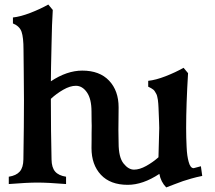

<svg xmlns="http://www.w3.org/2000/svg" viewBox="-20 -797 932 833"><path d="M200.7 -361.3Q200.7 -227.5 203.6 -105.5Q204.1 -70.3 219.2 -52.7Q234.4 -35.2 266.6 -30.3V1.5Q187.5 -4.9 142.6 -4.9Q97.2 -4.9 18.1 1.5V-30.3Q50.3 -35.2 65.7 -52.7Q81.1 -70.3 81.5 -105.5Q84 -257.8 84 -361.3Q84 -413.6 83 -486.8Q82 -560.1 82 -580.6Q82 -634.8 73.5 -659.2Q64.9 -683.6 36.1 -695.3V-721.2Q68.8 -724.6 111.8 -741.2Q154.8 -757.8 189.5 -777.3L209 -753.9Q205.1 -694.8 203.6 -604Q200.7 -483.9 200.7 -444.3Q270.5 -490.7 336.9 -490.7Q412.1 -490.7 453.4 -447Q494.6 -403.3 494.6 -331.5Q494.6 -305.2 494.1 -275.1Q493.7 -245.1 493.7 -233.4Q493.7 -226.6 494.1 -208Q494.6 -189.5 494.6 -176.3Q494.6 -114.7 515.9 -87.9Q537.1 -61 561.5 -61Q585.4 -61 614.5 -77.1Q643.6 -93.3 667.5 -114.7Q667.5 -135.7 669.2 -177.7Q670.9 -219.7 670.9 -241.7Q670.9 -250 670.2 -266.6Q669.4 -283.2 669.4 -287.6Q668.9 -294.9 668.5 -309.8Q668 -324.7 667.7 -330.3Q667.5 -335.9 666.7 -347.4Q666 -358.9 665 -363.5Q664.1 -368.2 662.4 -376.7Q660.6 -385.3 658.4 -388.9Q656.2 -392.6 652.8 -398.7Q649.4 -404.8 645.3 -408Q641.1 -411.1 635.5 -414.6Q629.9 -418 623 -420.9V-446.3Q655.8 -449.7 698.5 -466.3Q741.2 -482.9 776.4 -502.9L795.9 -479.5Q787.6 -342.3 787.6 -241.7Q787.6 -218.3 788.1 -200Q788.6 -181.6 789.6 -160.2Q790.5 -138.7 792.7 -123.3Q794.9 -107.9 798.6 -94.5Q802.2 -81.1 807.6 -74.2Q813 -67.4 820.3 -67.4Q820.8 -67.4 851.6 -75.7L857.4 -33.7Q832.5 -28.8 809.6 -22.2Q786.6 -15.6 773.7 -11.2Q760.7 -6.8 737.1 2.4Q713.4 11.7 701.2 16.1Q677.7 -7.8 671.4 -42.5Q599.6 4.9 534.2 4.9Q458.5 4.9 417.7 -38.8Q377 -82.5 377 -154.3Q377 -160.2 377.2 -173.1Q377.4 -186 377.4 -192.4V-218.3Q377.4 -228 377.7 -238.8Q377.9 -249.5 377.9 -251.5Q377.9 -256.3 377.4 -270.3Q377 -284.2 377 -313Q377 -367.7 357.2 -396.2Q337.4 -424.8 309.1 -424.8Q284.2 -424.8 254.4 -407.7Q224.6 -390.6 200.7 -368.2Z"/></svg>

Font: Flanker
Style: Bold
Weight: 700
Designer: Flanker
Foundry: Flanker
Version: Version 2.021